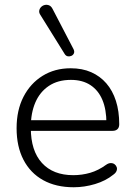

<svg xmlns="http://www.w3.org/2000/svg" viewBox="-20 -782 567 810"><path d="M291 8Q216 8 162 -22Q108 -52 79 -108Q50 -164 50 -241Q50 -317 79 -373.5Q108 -430 159.5 -462Q211 -494 278 -494Q327 -494 364.5 -477.5Q402 -461 428.5 -430.5Q455 -400 469 -356.5Q483 -313 483 -258Q483 -244 475.5 -237Q468 -230 455 -230H94V-275H445L429 -262Q429 -320 412 -360.5Q395 -401 361.5 -423Q328 -445 279 -445Q224 -445 186 -419.5Q148 -394 129 -349.5Q110 -305 110 -247V-242Q110 -146 157 -94.5Q204 -43 289 -43Q326 -43 360.5 -53Q395 -63 428 -87Q438 -94 447.5 -94Q457 -94 463.5 -89Q470 -84 472.5 -76.5Q475 -69 471.5 -60.5Q468 -52 458 -45Q426 -19 381 -5.5Q336 8 291 8ZM253 -554 151 -718Q144 -728 145.5 -737Q147 -746 153.5 -752.5Q160 -759 169 -761Q178 -763 187 -759.5Q196 -756 202 -744L290 -575Q295 -565 292 -557.5Q289 -550 281.5 -546.5Q274 -543 266 -544.5Q258 -546 253 -554Z"/></svg>

Font: Nunito ExtraLight Light
Style: Regular
Weight: 300
Version: Version 3.602